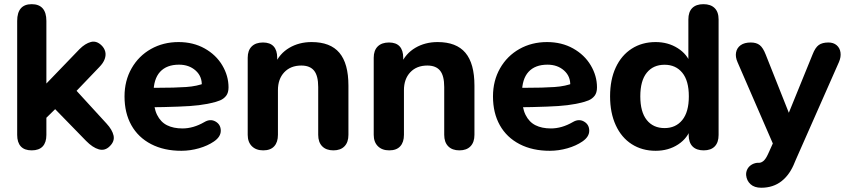

<svg xmlns="http://www.w3.org/2000/svg" viewBox="-20 -698 3990 902"><path d="M60.7 -64V-599.7Q60.7 -638.7 77.8 -658.6Q94.8 -678.4 128.9 -678.4Q163 -678.4 180.5 -658.6Q197.9 -638.7 197.9 -599.7V-306.6V-305.6L353.6 -467.2Q380.1 -493.7 407 -500.8Q433.9 -507.8 457.8 -484Q470.3 -471.5 474.4 -455.5Q478.5 -439.4 472 -420.9Q465.6 -402.3 446.3 -382.6L312.5 -242.9L315.1 -298.2L480.4 -117.7Q507.5 -88.4 513.5 -61.2Q519.4 -34 495.5 -11Q473.2 11.6 444.3 3.6Q415.4 -4.5 384.4 -36.1L239.1 -185.2L197.9 -144.8V-64Q197.9 -28.9 180.6 -10.2Q163.2 8.4 128.9 8.4Q94.8 8.4 77.8 -10.2Q60.7 -28.9 60.7 -64Z M565 -244.8Q565 -318.8 598.2 -377Q631.4 -435.2 689.1 -467.8Q746.9 -500.4 818.9 -500.4Q887.7 -500.4 941.4 -470.4Q995 -440.4 1024.3 -391Q1053.6 -341.7 1053.6 -287.5Q1053.6 -262.8 1042.7 -248.4Q1031.7 -234 1014.1 -226.5Q996.5 -219 967.8 -213L953.8 -210Q916.4 -202.8 871.2 -199.8Q826 -196.8 748.8 -195Q716.5 -194.8 680.7 -194L684.2 -285.5H714.9Q801.9 -285.5 854.3 -289.2Q906.7 -292.8 944.5 -308.4L927.9 -295.2Q930.1 -338.7 899.2 -366.5Q868.2 -394.2 820.9 -394.2Q762.9 -394.2 732 -360.5Q701.2 -326.8 701.2 -260.6V-247.3Q701.2 -192.4 717.9 -158.5Q734.7 -124.6 764.7 -109.6Q794.6 -94.6 837.2 -94.6Q862.6 -94.6 888.3 -102Q913.9 -109.4 939.9 -124.4Q967.9 -141.1 992.5 -127.1Q1017 -113.1 1017.2 -84.2Q1017.4 -55.3 984.9 -33.2Q955.3 -13 914.9 -1.4Q874.4 10.2 832.7 10.4Q750.9 10.6 690.2 -20.8Q629.5 -52.2 597.2 -109.7Q565 -167.2 565 -244.8Z M1143.7 -64.6V-426.8Q1143.7 -461.1 1162.5 -479.8Q1181.4 -498.4 1215.5 -498.4Q1248.6 -498.4 1265.4 -480.2Q1282.3 -461.9 1282.3 -426.8V-365.8L1271.3 -395.9Q1293.1 -446.1 1339.1 -473.3Q1385.1 -500.4 1443.9 -500.4Q1531.9 -500.4 1574.4 -450.1Q1616.9 -399.8 1616.9 -295.7V-64.6Q1616.9 -29.9 1598.5 -10.8Q1580.1 8.4 1546.3 8.4Q1512.4 8.4 1493.6 -10.8Q1474.9 -29.9 1474.9 -64.6V-289.3Q1474.9 -342.2 1455.4 -366.2Q1436 -390.1 1395.5 -390.1Q1345.2 -390.1 1315.4 -358.4Q1285.7 -326.7 1285.7 -274.4V-64.6Q1285.7 -29.9 1268.2 -10.8Q1250.8 8.4 1216.7 8.4Q1182.8 8.4 1163.2 -11.2Q1143.7 -30.7 1143.7 -64.6Z M1735.7 -64.6V-426.8Q1735.7 -461.1 1754.5 -479.8Q1773.4 -498.4 1807.5 -498.4Q1840.6 -498.4 1857.4 -480.2Q1874.3 -461.9 1874.3 -426.8V-365.8L1863.3 -395.9Q1885.1 -446.1 1931.1 -473.3Q1977.1 -500.4 2035.9 -500.4Q2123.9 -500.4 2166.4 -450.1Q2208.9 -399.8 2208.9 -295.7V-64.6Q2208.9 -29.9 2190.5 -10.8Q2172.1 8.4 2138.3 8.4Q2104.4 8.4 2085.6 -10.8Q2066.9 -29.9 2066.9 -64.6V-289.3Q2066.9 -342.2 2047.4 -366.2Q2028 -390.1 1987.5 -390.1Q1937.2 -390.1 1907.4 -358.4Q1877.7 -326.7 1877.7 -274.4V-64.6Q1877.7 -29.9 1860.2 -10.8Q1842.8 8.4 1808.7 8.4Q1774.8 8.4 1755.2 -11.2Q1735.7 -30.7 1735.7 -64.6Z M2296 -244.8Q2296 -318.8 2329.2 -377Q2362.4 -435.2 2420.1 -467.8Q2477.9 -500.4 2549.9 -500.4Q2618.7 -500.4 2672.4 -470.4Q2726 -440.4 2755.3 -391Q2784.6 -341.7 2784.6 -287.5Q2784.6 -262.8 2773.7 -248.4Q2762.7 -234 2745.1 -226.5Q2727.5 -219 2698.8 -213L2684.8 -210Q2647.4 -202.8 2602.2 -199.8Q2557 -196.8 2479.8 -195Q2447.5 -194.8 2411.7 -194L2415.2 -285.5H2445.9Q2532.9 -285.5 2585.3 -289.2Q2637.7 -292.8 2675.5 -308.4L2658.9 -295.2Q2661.1 -338.7 2630.2 -366.5Q2599.2 -394.2 2551.9 -394.2Q2493.9 -394.2 2463 -360.5Q2432.2 -326.8 2432.2 -260.6V-247.3Q2432.2 -192.4 2448.9 -158.5Q2465.7 -124.6 2495.7 -109.6Q2525.6 -94.6 2568.2 -94.6Q2593.6 -94.6 2619.3 -102Q2644.9 -109.4 2670.9 -124.4Q2698.9 -141.1 2723.5 -127.1Q2748 -113.1 2748.2 -84.2Q2748.4 -55.3 2715.9 -33.2Q2686.3 -13 2645.9 -1.4Q2605.4 10.2 2563.7 10.4Q2481.9 10.6 2421.2 -20.8Q2360.5 -52.2 2328.2 -109.7Q2296 -167.2 2296 -244.8Z M2846.1 -245.4Q2846.1 -323.6 2872.7 -380.9Q2899.3 -438.2 2947.8 -469.3Q2996.3 -500.4 3060.1 -500.4Q3118.5 -500.4 3163.9 -471.7Q3209.3 -442.9 3225.1 -396.3H3213.9V-606.8Q3213.9 -641.9 3232.1 -660.2Q3250.4 -678.4 3284.5 -678.4Q3318.6 -678.4 3337.2 -660.2Q3355.9 -641.9 3355.9 -606.8V-64Q3355.9 -28.9 3337.8 -10.2Q3319.8 8.4 3285.7 8.4Q3251.6 8.4 3233.4 -10.2Q3215.3 -28.9 3215.3 -64V-135.4L3226.3 -99.3Q3211.7 -49.5 3166.1 -19.6Q3120.5 10.4 3060.1 10.4Q2996.5 10.4 2947.9 -20.7Q2899.3 -51.8 2872.7 -109.9Q2846.1 -168 2846.1 -245.4ZM3216.1 -245.4Q3216.1 -318.9 3185.3 -356.3Q3154.6 -393.8 3102.1 -393.8Q3048.8 -393.8 3018.5 -356.3Q2988.1 -318.9 2988.1 -245.4Q2988.1 -171.9 3018.5 -134.1Q3048.8 -96.3 3102.1 -96.3Q3154.6 -96.3 3185.3 -134.1Q3216.1 -171.9 3216.1 -245.4Z M3535.6 67Q3540 66.8 3545.8 66.8Q3556.1 66.8 3566.3 58.4Q3576.5 50 3585.9 30.4L3590.1 21.6L3623.5 -52.6V5.6L3445 -405.6Q3434 -430.3 3437.9 -451.5Q3441.8 -472.8 3459.4 -485.6Q3477.1 -498.4 3507.3 -498.4Q3533.4 -498.4 3549.2 -486Q3564.9 -473.6 3577.3 -441.5L3701.3 -129.3H3670L3797.6 -442.7Q3810 -474.6 3826.5 -486.5Q3842.9 -498.4 3872 -498.4Q3895.5 -498.4 3910.6 -485.5Q3925.7 -472.6 3928.6 -451.3Q3931.6 -430.1 3921.3 -406.4L3719.2 51.3L3713.8 63.9Q3691.4 121.8 3651.9 152.9Q3612.4 184 3556.2 184Q3524.1 184 3505.9 167.4Q3487.8 150.8 3485.3 125.2Q3484.3 111 3490.2 98.4Q3496.1 85.9 3507.9 77.7Q3519.7 69.4 3535.6 67Z"/></svg>

Font: SN Pro Thin
Style: Regular
Weight: 200
Designer: Tobias Whetton
Foundry: Supernotes
Version: Version 1.003;Glyphs 3.3 (3324)